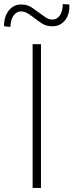

<svg xmlns="http://www.w3.org/2000/svg" viewBox="-68 -922 360 942"><path d="M92 0V-705H133V0ZM-17 -790 -48 -793Q-49 -839 -25.5 -869.5Q-2 -900 36 -900Q66 -900 88 -885Q110 -870 126 -858Q139 -848 155.5 -837Q172 -826 189 -826Q212 -826 226 -847Q240 -868 240 -902L272 -900Q275 -853 251.5 -823Q228 -793 189 -793Q159 -793 137 -807.5Q115 -822 100 -834Q87 -844 70 -855Q53 -866 35 -866Q13 -866 -1.5 -845.5Q-16 -825 -17 -790Z"/></svg>

Font: Nunito Sans 10pt Condensed ExtraLight
Style: Regular
Weight: 250
Width: 3
Designer: Vernon Adams
Foundry: Vernon Adams
Version: Version 3.101;gftools[0.9.27]